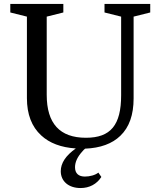

<svg xmlns="http://www.w3.org/2000/svg" viewBox="-20 -740 812 970"><path d="M592 -259C592 -108 539 -44 414 -44C282 -44 216 -116 216 -261V-656L300 -677V-720H32V-677L116 -656V-244C116 -163 140 -100 188 -56C230 -17 288 5 363 10C312 46 287 84 287 125C287 176 327 210 387 210C432 210 469 190 492 154L477 132C461 145 433 152 409 152C377 152 359 136 359 105C359 78 372 51 397 24C401 19 405 15 410 11C487 8 547 -14 588 -54C633 -97 655 -160 655 -243V-656L739 -677V-720H508V-677L592 -656Z"/></svg>

Font: Domine
Style: Regular
Weight: 400
Designer: Pablo Impallari, Rodrigo Fuenzalida, Brenda Gallo
Foundry: Pablo Impallari, Rodrigo Fuenzalida, Brenda Gallo
Version: Version 2.000